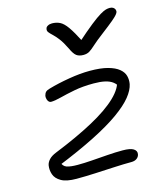

<svg xmlns="http://www.w3.org/2000/svg" viewBox="-116 -864 835 963"><g transform="rotate(-15 301.5 -382.5)"><path d="M162 10Q110 10 83 -5.5Q56 -21 48 -44.5Q40 -68 44 -92Q47 -107 59.5 -120.5Q72 -134 97 -144Q214 -191 300 -237.5Q386 -284 434 -330Q482 -376 486 -419L493 -372Q483 -394 467 -406.5Q451 -419 426.5 -424.5Q402 -430 368 -430Q311 -430 267 -421.5Q223 -413 190.5 -404.5Q158 -396 138 -396Q132 -396 127 -401Q122 -406 119.5 -414.5Q117 -423 118 -432Q121 -445 127.5 -451.5Q134 -458 149 -462Q197 -476 256.5 -486Q316 -496 365 -496Q422 -496 458.5 -486Q495 -476 515 -459.5Q535 -443 540.5 -422.5Q546 -402 542 -380Q536 -350 509 -316.5Q482 -283 429 -245Q376 -207 292 -164.5Q208 -122 89 -74L103 -94Q110 -69 129.5 -62.5Q149 -56 185 -56Q220 -56 260.5 -59Q301 -62 342.5 -65Q384 -68 421 -68Q461 -68 477.5 -57.5Q494 -47 491 -30Q489 -17 478 -8.5Q467 0 449 0Q411 0 361.5 2.5Q312 5 260 7.5Q208 10 162 10ZM543 -775Q554 -775 560.5 -771Q567 -767 570 -761Q573 -755 572 -747Q570 -741 563.5 -733Q557 -725 537.5 -708.5Q518 -692 476 -660Q439 -632 420 -614.5Q401 -597 388 -589Q375 -581 356 -581Q334 -581 320.5 -591Q307 -601 293 -632Q276 -667 260.5 -687Q245 -707 233 -718Q221 -729 214.5 -737.5Q208 -746 211 -756Q212 -764 221.5 -769.5Q231 -775 244 -775Q266 -775 284.5 -766Q303 -757 322.5 -729.5Q342 -702 370 -647L353 -646Q406 -693 439.5 -719.5Q473 -746 492.5 -757.5Q512 -769 523 -772Q534 -775 543 -775Z"/></g></svg>

Font: Shantell Sans Light
Style: Italic
Weight: 300
Italic angle: -11°
Designer: Stephen Nixon, Anya Danilova, Shantell Martin
Foundry: Arrow Type
Version: Version 1.008;[ac192a2d6]